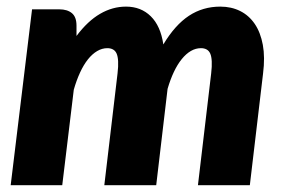

<svg xmlns="http://www.w3.org/2000/svg" viewBox="-20 -546 838 566"><path d="M11.5 0 74.5 -518.5H154.5Q178.5 -518.5 192 -507.2Q205.5 -496 205.5 -470.5V-440Q238.5 -484 275 -505.2Q311.5 -526.5 351.5 -526.5Q395.5 -526.5 424.5 -498Q453.5 -469.5 461.5 -415Q496 -472.5 537 -499.5Q578 -526.5 629.5 -526.5Q662 -526.5 688 -513.5Q714 -500.5 731 -475.5Q748 -450.5 754.8 -413.8Q761.5 -377 755.5 -329.5L716.5 0H563.5L602.5 -329.5Q605 -350.5 604.2 -365Q603.5 -379.5 599.8 -388Q596 -396.5 589 -400.2Q582 -404 572.5 -404Q557 -404 542.8 -395.8Q528.5 -387.5 515.8 -371.8Q503 -356 492.5 -333.8Q482 -311.5 474 -284L440.5 0H287.5L326.5 -329.5Q329 -350.5 328.2 -365Q327.5 -379.5 323.8 -388Q320 -396.5 313 -400.2Q306 -404 296.5 -404Q281 -404 266.5 -395.5Q252 -387 239.2 -371Q226.5 -355 216 -332.2Q205.5 -309.5 197.5 -281.5L163.5 0Z"/></svg>

Font: Lato ExtraBold
Style: Italic
Weight: 800
Italic angle: -7°
Designer: Lukasz Dziedzic with Adam Twardoch and Botio Nikoltchev
Foundry: tyPoland Lukasz Dziedzic
Version: Version 2.015; 2015-08-06; http://www.latofonts.com/